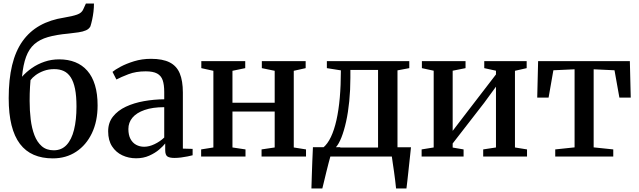

<svg xmlns="http://www.w3.org/2000/svg" viewBox="-20 -882 3602 1082"><path d="M277.5 10.5Q217 10.5 170.5 -9.5Q124 -29.5 92.5 -71Q61 -112.5 45 -176.5Q29 -240.5 29 -328.5Q29 -434.5 48.2 -514.2Q67.5 -594 106.5 -649.2Q145.5 -704.5 204.5 -737.8Q263.5 -771 342.5 -783Q388 -790.5 414.5 -799.8Q441 -809 449.5 -830L464 -862H509.5Q509.5 -839 506.8 -816Q504 -793 499.5 -772Q495 -751 489.5 -733.5Q482 -719 464.8 -711.2Q447.5 -703.5 422 -699.8Q396.5 -696 364 -692.5Q297 -686.5 250.2 -673Q203.5 -659.5 173.5 -633Q143.5 -606.5 127 -562Q110.5 -517.5 104 -449.5Q128 -476.5 160 -498.8Q192 -521 230.8 -534.2Q269.5 -547.5 313.5 -547.5Q364 -547.5 404 -531.5Q444 -515.5 472.2 -483.2Q500.5 -451 515.2 -402.2Q530 -353.5 530 -287.5Q530 -198.5 498 -131.5Q466 -64.5 409.2 -27Q352.5 10.5 277.5 10.5ZM283 -35Q327 -35 355.2 -65.2Q383.5 -95.5 397.2 -150.8Q411 -206 411 -281.5Q411 -341 402.8 -381.5Q394.5 -422 378.5 -446.5Q362.5 -471 339.2 -481.8Q316 -492.5 285.5 -492.5Q254 -492.5 227.2 -482.8Q200.5 -473 181.2 -458.8Q162 -444.5 152 -430.5Q150.5 -412.5 149.2 -393.5Q148 -374.5 147.5 -354.8Q147 -335 147 -313.5Q147 -259 153 -209.2Q159 -159.5 174 -120.2Q189 -81 215.5 -58Q242 -35 283 -35Z M747 10Q705 10 669.2 -6.8Q633.5 -23.5 611.5 -57.2Q589.5 -91 589.5 -142Q589.5 -191 616.8 -225.2Q644 -259.5 689.5 -280.8Q735 -302 791.2 -312Q847.5 -322 905.5 -322.5V-363.5Q905.5 -404.5 896.8 -430Q888 -455.5 865.2 -467.8Q842.5 -480 801 -480Q746 -480 703.8 -463.8Q661.5 -447.5 636 -434L614 -477Q627 -488.5 659 -505.8Q691 -523 735.5 -536.8Q780 -550.5 831 -550.5Q896.5 -550.5 936 -530.5Q975.5 -510.5 993 -468.5Q1010.5 -426.5 1010.5 -360.5V-44.5L1065.5 -43V-7Q1054.5 -4 1037.2 -0.5Q1020 3 1000.5 5.5Q981 8 963 8Q936 8 923.5 -0.2Q911 -8.5 911 -36.5V-73.5Q900 -59 877 -39.2Q854 -19.5 821 -4.8Q788 10 747 10ZM792.5 -55Q820.5 -55 851.2 -69.8Q882 -84.5 905.5 -107V-278Q840 -278 794.8 -262.2Q749.5 -246.5 726.5 -219Q703.5 -191.5 703.5 -155Q703.5 -121.5 715.2 -99.2Q727 -77 747.2 -66Q767.5 -55 792.5 -55Z M1113.5 0V-40L1182.5 -51V-483L1114.5 -498V-537.5H1362V-498L1290 -483V-303H1528V-483L1455.5 -498V-537.5H1702.5V-498L1635.5 -483V-51L1704.5 -40V0H1454V-40L1528 -51V-253.5H1290V-51L1363.5 -40V0Z M1784 0V-48L1800.5 -49.5Q1826 -70.5 1844.8 -110Q1863.5 -149.5 1876 -205Q1888.5 -260.5 1894.8 -331.2Q1901 -402 1901 -485.5L1822 -498V-537.5H2286.5V-498L2220 -485.5V0ZM1871.5 -50.5H2110.5V-488H1954.5V-443Q1954.5 -374 1948.2 -311.5Q1942 -249 1930.5 -197Q1919 -145 1904 -107.2Q1889 -69.5 1871.5 -50.5ZM1735 180Q1736 145.5 1737.2 107Q1738.5 68.5 1740 27.8Q1741.5 -13 1743.5 -52.5H1898.5L1843 -4.5Q1838.5 10.5 1832 35.8Q1825.5 61 1818.5 89.2Q1811.5 117.5 1805.8 142Q1800 166.5 1796.5 180ZM2212 180Q2210 159.5 2207 135Q2204 110.5 2200.5 85.5Q2197 60.5 2193.5 38Q2190 15.5 2188 -1L2149.5 -52H2296Q2294 -32 2291.5 -8.8Q2289 14.5 2286.2 40Q2283.5 65.5 2280.8 90.5Q2278 115.5 2275.5 138.5Q2273 161.5 2270.5 180Z M2356 0V-40L2424 -51V-483.5L2357.5 -498V-537.5H2603.5V-498L2531 -483.5V-144.5L2594 -227L2775 -462.5V-483.5L2709 -498V-537.5H2948V-498L2882 -483V-51L2950 -40V0H2703V-40L2775 -51V-393.5L2708.5 -302.5L2531 -73.5V-50.5L2592.5 -40V0Z M3109 0V-40L3218 -51.5V-491.5L3098.5 -486L3071.5 -332H3007.5L3012.5 -537.5H3529.5L3534.5 -332H3470.5L3443 -486L3325.5 -491.5V-51.5L3436 -40V0Z"/></svg>

Font: Merriweather 60pt Medium
Style: Regular
Weight: 500
Version: Version 2.100